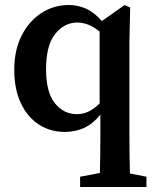

<svg xmlns="http://www.w3.org/2000/svg" viewBox="-20 -513 609 767"><path d="M164 -236Q164 -145 199 -101Q234 -57 287 -57Q313 -57 335 -68Q357 -79 378 -100V-387Q353 -407 331 -415Q309 -423 289 -423Q237 -423 200.5 -377.5Q164 -332 164 -236ZM239 14Q180 14 134.5 -16Q89 -46 63 -101.5Q37 -157 37 -234Q37 -313 66.5 -371Q96 -429 145.5 -461Q195 -493 255 -493Q291 -493 323.5 -478.5Q356 -464 387 -429L478 -493L500 -483L497 -348V22Q497 61 497.5 100.5Q498 140 499 180L565 193V234H300V193L379 178Q380 139 380.5 99.5Q381 60 381 22V-55Q352 -19 317 -2.5Q282 14 239 14Z"/></svg>

Font: Source Serif 4 Semibold
Style: Regular
Weight: 600
Designer: Frank Grießhammer
Foundry: Adobe
Version: Version 4.005;hotconv 1.1.0;makeotfexe 2.6.0